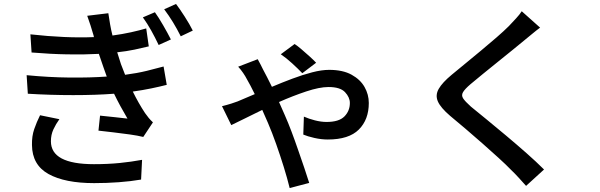

<svg xmlns="http://www.w3.org/2000/svg" viewBox="-20 -870 3040 973"><path d="M765 -808Q783 -783 806.5 -742.5Q830 -702 846 -670L784 -642Q766 -680 746.5 -715Q727 -750 704 -782ZM872 -850Q891 -825 916 -786Q941 -747 957 -715L896 -686Q877 -724 856.5 -757.5Q836 -791 812 -823ZM281 -266Q263 -241 250.5 -214Q238 -187 238 -154Q238 -38 456 -38Q527 -38 586.5 -44Q646 -50 700 -60L695 40Q643 49 581.5 53.5Q520 58 457 58Q309 58 226 12Q143 -34 142 -135Q141 -180 153.5 -216Q166 -252 183 -286ZM454 -691Q447 -716 439 -740.5Q431 -765 422 -790L529 -803Q533 -775 538 -746.5Q543 -718 550 -690Q601 -697 644 -706.5Q687 -716 721 -726L734 -635Q702 -627 661.5 -618.5Q621 -610 574 -605L593 -545L614 -491Q675 -499 724 -511Q773 -523 809 -533L825 -440Q790 -431 746.5 -422Q703 -413 653 -406Q682 -347 715 -297Q724 -284 733.5 -272.5Q743 -261 755 -250L706 -176Q678 -183 638.5 -188.5Q599 -194 557 -199Q515 -204 479 -208L487 -284Q523 -280 563.5 -276Q604 -272 626 -269Q607 -301 590 -332.5Q573 -364 558 -395Q467 -388 351 -388Q235 -388 121 -395L115 -489Q228 -478 332.5 -477Q437 -476 521 -482L505 -527L481 -597Q409 -593 322 -594.5Q235 -596 140 -604L134 -696Q224 -686 305 -682.5Q386 -679 456 -682Z M1512 -499Q1490 -522 1460.5 -549Q1431 -576 1403 -595L1473 -647Q1487 -638 1507.5 -620.5Q1528 -603 1548.5 -584.5Q1569 -566 1582 -552ZM1105 -332Q1130 -338 1152 -345Q1174 -352 1184 -356L1271 -393Q1260 -416 1249.5 -435.5Q1239 -455 1231 -469Q1224 -483 1212 -500.5Q1200 -518 1187 -532L1286 -570Q1293 -557 1300.5 -543Q1308 -529 1313 -518Q1322 -502 1333.5 -479Q1345 -456 1358 -430Q1410 -452 1462 -471.5Q1514 -491 1562 -503.5Q1610 -516 1648 -516Q1717 -516 1761.5 -491.5Q1806 -467 1827.5 -429Q1849 -391 1849 -348Q1849 -264 1798.5 -213.5Q1748 -163 1641 -163Q1608 -163 1573 -171Q1538 -179 1517 -188L1520 -279Q1545 -268 1576 -260Q1607 -252 1635 -252Q1698 -252 1725.5 -280Q1753 -308 1753 -348Q1753 -377 1728.5 -403Q1704 -429 1645 -429Q1599 -429 1531.5 -406.5Q1464 -384 1394 -353L1424 -285Q1440 -249 1457 -204Q1474 -159 1490.5 -111Q1507 -63 1522 -19.5Q1537 24 1547 57L1448 83Q1436 34 1418 -24Q1400 -82 1379.5 -140Q1359 -198 1338 -247L1309 -313Q1258 -288 1216.5 -267.5Q1175 -247 1152 -236Z M2717 -730Q2698 -716 2676.5 -698Q2655 -680 2640 -668Q2615 -647 2579 -618Q2543 -589 2503.5 -557Q2464 -525 2427.5 -495.5Q2391 -466 2364 -443Q2336 -419 2326.5 -403Q2317 -387 2327 -371.5Q2337 -356 2366 -330Q2398 -304 2445 -265.5Q2492 -227 2544.5 -183Q2597 -139 2647.5 -94.5Q2698 -50 2737 -11L2646 72Q2628 52 2609 31Q2590 10 2570 -9Q2545 -35 2507 -69.5Q2469 -104 2425.5 -142.5Q2382 -181 2339 -217.5Q2296 -254 2261 -283Q2213 -324 2199 -356Q2185 -388 2203.5 -420Q2222 -452 2269 -491Q2298 -515 2337 -547Q2376 -579 2417.5 -613.5Q2459 -648 2496.5 -680.5Q2534 -713 2559 -738Q2576 -756 2595 -776.5Q2614 -797 2624 -813Z"/></svg>

Font: Source Han Sans Medium
Style: Regular
Weight: 500
Designer: Ryoko NISHIZUKA Ë•øÂ°öÊ∂ºÂ≠ê (kana, bopomofo & ideographs); Paul D. Hunt (Latin, Greek & Cyrillic); Sandoll Communicatio
Foundry: Adobe
Version: Version 2.004;hotconv 1.0.118;makeotfexe 2.5.65603